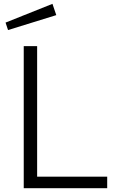

<svg xmlns="http://www.w3.org/2000/svg" viewBox="-20 -983 625 1003"><path d="M254 -963 9 -865 22 -826 274 -904ZM104 -742V0H540V-60H174V-742Z"/></svg>

Font: 18Franklin Light
Style: Regular
Weight: 300
Designer: Pablo Impallari, Rodrigo Fuenzalida (Modified by Dan O. Williams)
Version: Version 0.025;PS 000.025;hotconv 1.0.88;makeotf.lib2.5.64775